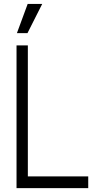

<svg xmlns="http://www.w3.org/2000/svg" viewBox="-20 -966 510 986"><path d="M123 -732.9V-60.1H433.1V0H64.9V-732.9ZM66.9 -795.9 122.1 -945.8H196.8L121.1 -795.9Z"/></svg>

Font: Kreadon Light
Style: Regular
Weight: 300
Designer: kohakuno
Foundry: StudioGnu
Version: Version 1.000;Glyphs 3.1.2 (3151)